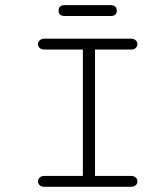

<svg xmlns="http://www.w3.org/2000/svg" viewBox="-20 -721 645 741"><path d="M407.7 -659.2C423.8 -659.2 430.7 -667 430.7 -680.2C430.7 -693.4 422.9 -701.2 406.7 -701.2H230.5C213.9 -701.2 206.1 -693.4 206.1 -680.2C206.1 -667 212.4 -659.2 231 -659.2ZM151.4 0H485.8C502 0 510.3 -10.3 510.3 -21C510.3 -31.2 502.4 -42 486.3 -42H346.7V-529.8H486.3C502.4 -529.8 510.3 -540 510.3 -550.3C510.3 -561 502 -571.8 485.8 -571.8H151.4C135.3 -571.8 126.5 -561 126.5 -550.3C126.5 -540 134.8 -529.8 150.9 -529.8H299.8V-42H150.9C134.8 -42 126.5 -31.2 126.5 -21C126.5 -10.3 135.3 0 151.4 0Z"/></svg>

Font: Cutive Mono
Style: Regular
Weight: 400
Monospace: yes
Designer: Vernon Adams
Foundry: Vernon Adams
Version: Version 1.002